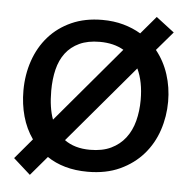

<svg xmlns="http://www.w3.org/2000/svg" viewBox="-53 -752 849 852"><g transform="rotate(5 371.5 -325.5)"><path d="M372 -665Q423 -665 466 -653Q509 -641 544 -620L611 -699L692 -637L620 -553Q657 -507 675.5 -449.5Q694 -392 694 -329Q694 -263 673.5 -201.5Q653 -140 611.5 -92.5Q570 -45 508.5 -16.5Q447 12 365 12Q310 12 264.5 -1Q219 -14 184 -38L111 48L35 -20L111 -110Q80 -154 65 -208Q50 -262 50 -322Q50 -393 71.5 -455.5Q93 -518 134 -564.5Q175 -611 235 -638Q295 -665 372 -665ZM367 -86Q422 -86 460.5 -104.5Q499 -123 524 -155.5Q549 -188 560.5 -232Q572 -276 572 -326Q572 -407 545 -464L253 -119Q298 -86 367 -86ZM173 -332Q173 -256 192 -205L476 -541Q432 -567 369 -567Q316 -567 278.5 -549.5Q241 -532 217.5 -501Q194 -470 183.5 -427Q173 -384 173 -332Z"/></g></svg>

Font: Quattrocento Sans
Style: Bold
Weight: 700
Designer: Pablo Impallari
Foundry: Pablo Impallari, Igino Marini, Brenda Gallo
Version: Version 2.000